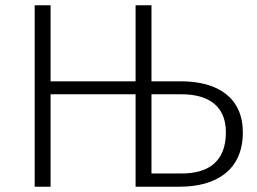

<svg xmlns="http://www.w3.org/2000/svg" viewBox="-20 -705 972 725"><path d="M663 -398H552V-685H492V-398H171V-685H111V0H171V-349H492V0H659C794 0 897 -61 897 -205C897 -335 804 -398 663 -398ZM667 -50H552V-349H665C765 -349 833 -307 833 -205C833 -91 762 -50 667 -50Z"/></svg>

Font: FiraGO Light
Style: Regular
Weight: 300
Designer: bBox Type
Foundry: bBox Type GmbH
Version: Version 1.001;PS 001.001;hotconv 1.0.88;makeotf.lib2.5.64775